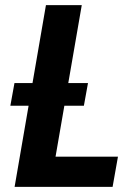

<svg xmlns="http://www.w3.org/2000/svg" viewBox="-20 -731 542 751"><path d="M441.4 -118.2 420.4 0H133.3L153.8 -118.2ZM299.8 -710.9 176.8 0H37.1L159.7 -710.9ZM324.2 -406.2 308.1 -317.4H20.5L36.6 -406.2Z"/></svg>

Font: Roboto Condensed
Style: Bold Italic
Weight: 700
Italic angle: -12°
Designer: Christian Robertson
Foundry: Google
Version: Version 3.0